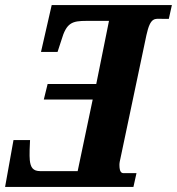

<svg xmlns="http://www.w3.org/2000/svg" viewBox="-36 -734 695 754"><path d="M-16 0H488L500 -54H450C441 -54 433 -58 433 -87C433 -95 435 -103 437 -112L539 -596C555 -669 572 -660 602 -660H627L639 -714H167L125 -530H190L205 -576C225 -645 247 -652 304 -652H392L342 -404H151L136 -343H328L269 -62H122C94 -62 84 -76 81 -105C79 -120 81 -173 82 -184H17Z"/></svg>

Font: Noto Serif Condensed Extra
Style: Italic
Weight: 800
Width: 3
Italic angle: -12°
Designer: Monotype Design Team
Foundry: Monotype Imaging Inc.
Version: Version 1.901